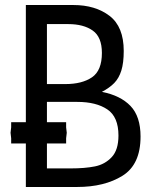

<svg xmlns="http://www.w3.org/2000/svg" viewBox="-20 -745 640 765"><path d="M83 -173.5H24.5V-194L22 -216L24.5 -237.5V-258H83V-725H272Q360 -725 416.5 -681.8Q473 -638.5 473 -542Q473 -494.5 463.5 -464Q454 -433.5 435.2 -414.2Q416.5 -395 386 -379Q460 -364.5 500 -322.8Q540 -281 540 -201Q540 -89.5 468.2 -44.8Q396.5 0 287 0H83ZM452 -205Q452 -279.5 407.5 -309.2Q363 -339 288 -339H167V-258H243.5V-237.5L246 -216L243.5 -194V-173.5H167V-74H262Q318.5 -74 358.2 -82Q398 -90 425 -118.8Q452 -147.5 452 -205ZM386 -534Q386 -597.5 349.5 -623.2Q313 -649 252 -649H167V-410H240Q307 -410 346.5 -437Q386 -464 386 -534Z"/></svg>

Font: JuliaMono
Style: Regular
Weight: 400
Monospace: yes
Designer: cormullion
Foundry: corm
Version: Version 0.055; ttfautohint (v1.8.4)